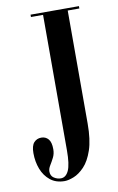

<svg xmlns="http://www.w3.org/2000/svg" viewBox="-82 -746 495 805"><g transform="rotate(-10 165.0 -344.0)"><path d="M127 12Q90.5 12 66.2 -7.5Q42 -27 30 -58.2Q18 -89.5 18 -126Q18 -157.5 30.2 -171Q42.5 -184.5 61.5 -184.5Q80 -184.5 91.5 -171.2Q103 -158 103 -128Q103 -108.5 95 -92.8Q87 -77 78.8 -63.8Q70.5 -50.5 70.5 -38.5Q70.5 -20 84.2 -11Q98 -2 113.5 -2Q135 -2 146.8 -27.8Q158.5 -53.5 158.5 -113V-690H107V-700H313V-690H263.5V-208.5Q263.5 -140 248.8 -96.5Q234 -53 211.5 -29.5Q189 -6 166 3Q143 12 127 12Z"/></g></svg>

Font: Imbue 100pt SemiBold
Style: Regular
Weight: 600
Designer: Tyler Finck
Foundry: Etcetera Type Company
Version: Version 1.102; ttfautohint (v1.8.3)